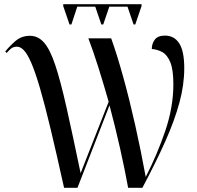

<svg xmlns="http://www.w3.org/2000/svg" viewBox="-20 -897 942 917"><path d="M312 -780 282 -868V-877H656V-868L626 -780H618L589 -865H502L473 -780H464L435 -865H349L321 -780ZM286 0Q249 -167 221 -284Q193 -401 170.5 -477.5Q148 -554 129.5 -596.5Q111 -639 94.5 -656.5Q78 -674 61 -674Q43 -674 31.5 -664Q20 -654 12 -644L5 -651Q24 -675 53 -700.5Q82 -726 123 -726Q162 -726 190.5 -693.5Q219 -661 244 -586Q269 -511 297.5 -384.5Q326 -258 365 -70L499 -411Q475 -495 450.5 -573Q426 -651 402 -714H511Q539 -636 568.5 -529.5Q598 -423 625.5 -300.5Q653 -178 676 -52Q731 -159 769.5 -272.5Q808 -386 808 -495Q808 -564 793.5 -599.5Q779 -635 755.5 -648Q732 -661 705 -663Q705 -689 719.5 -708Q734 -727 768 -727Q812 -727 836 -690Q860 -653 860 -571Q860 -492 837 -407Q814 -322 769.5 -222Q725 -122 660 0H592Q576 -88 553 -190.5Q530 -293 503 -394L350 0Z"/></svg>

Font: Noto Serif Display SemiCondensed
Style: Regular
Weight: 400
Width: 4
Designer: Monotype Design Team
Foundry: Monotype Imaging Inc.
Version: Version 2.009